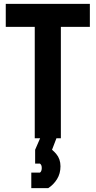

<svg xmlns="http://www.w3.org/2000/svg" viewBox="-20 -720 498 1000"><path d="M188 132H163V60L189 0H161V-580H10V-700H448V-580H297V0H274L251 60Q266 73 273 82Q295 108 295 146Q295 184 277 213Q259 242 231 260H143V179H188Q197 173 197.5 156Q198 139 188 132Z"/></svg>

Font: Jockey One
Style: Regular
Weight: 400
Designer: TypeTogether
Foundry: TypeTogether
Version: Version 1.002